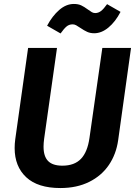

<svg xmlns="http://www.w3.org/2000/svg" viewBox="-20 -934 685 970"><path d="M577 -226Q567 -155 530 -100.5Q493 -46 430.5 -15Q368 16 285 16Q171 16 112.5 -38.5Q54 -93 54 -186Q54 -208 57 -230L122 -692H268L203 -233Q200 -211 200 -193Q200 -144 223 -120.5Q246 -97 295 -97Q356 -97 389 -131.5Q422 -166 432 -237L497 -692H642ZM386 -793Q373 -802 364.5 -806.5Q356 -811 347 -811Q329 -811 316 -800Q303 -789 286 -765L218 -804Q244 -853 279 -883.5Q314 -914 353 -914Q375 -914 390 -907Q405 -900 424 -886Q436 -877 444 -872.5Q452 -868 461 -868Q477 -868 490.5 -878.5Q504 -889 521 -913L589 -874Q563 -824 528 -795Q493 -766 456 -766Q436 -766 420.5 -773Q405 -780 386 -793Z"/></svg>

Font: Fira Sans SemiBold
Style: Italic
Weight: 600
Italic angle: -8°
Designer: bBox Type GmbH & Carrois Corporate GbR & Edenspiekermann AG
Foundry: bBox Type GmbH & Carrois Corporate GbR & Edenspiekermann AG
Version: Version 4.301